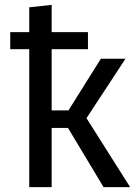

<svg xmlns="http://www.w3.org/2000/svg" viewBox="-20 -768 569 788"><path d="M100 -566V0H192V-243H259L405 0H514L335 -283L495 -527H394L261 -315H192V-566H341V-636H192V-748L100 -738V-636H22V-566Z"/></svg>

Font: FiraGO Unicode
Style: Regular
Weight: 400
Designer: bBox Type
Foundry: bBox Type GmbH
Version: Version 1.001;PS 001.001;hotconv 1.0.88;makeotf.lib2.5.64775